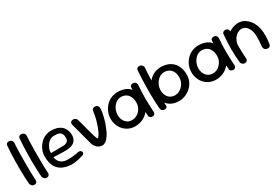

<svg xmlns="http://www.w3.org/2000/svg" viewBox="54 -1554 3579 2473"><g transform="rotate(-30 1843.0 -318.0)"><path d="M108 0Q91 0 80.5 -6.5Q70 -13 64 -21.5Q58 -30 55.5 -36Q53 -42 53 -42Q49 -85 46.5 -141.5Q44 -198 43.5 -260.5Q43 -323 44 -386Q45 -449 48 -508Q51 -567 55 -616Q55 -616 56.5 -621.5Q58 -627 62.5 -634Q67 -641 77 -646Q87 -651 103 -649Q120 -648 130 -641Q140 -634 144.5 -625Q149 -616 150.5 -609Q152 -602 152 -602Q149 -563 147 -509Q145 -455 144.5 -393.5Q144 -332 144 -269Q144 -206 145.5 -146.5Q147 -87 150 -38Q150 -38 149 -32.5Q148 -27 144 -19.5Q140 -12 131.5 -6Q123 0 108 0Z M292 0Q275 0 264.5 -6.5Q254 -13 248 -21.5Q242 -30 239.5 -36Q237 -42 237 -42Q233 -85 230.5 -141.5Q228 -198 227.5 -260.5Q227 -323 228 -386Q229 -449 232 -508Q235 -567 239 -616Q239 -616 240.5 -621.5Q242 -627 246.5 -634Q251 -641 261 -646Q271 -651 287 -649Q304 -648 314 -641Q324 -634 328.5 -625Q333 -616 334.5 -609Q336 -602 336 -602Q333 -563 331 -509Q329 -455 328.5 -393.5Q328 -332 328 -269Q328 -206 329.5 -146.5Q331 -87 334 -38Q334 -38 333 -32.5Q332 -27 328 -19.5Q324 -12 315.5 -6Q307 0 292 0Z M607 10Q541 -1 500.5 -27.5Q460 -54 438.5 -89.5Q417 -125 409.5 -166Q402 -207 402 -247Q401 -292 418.5 -337.5Q436 -383 469.5 -421Q503 -459 550.5 -480Q598 -501 656 -497Q715 -493 752 -474.5Q789 -456 809.5 -429Q830 -402 837.5 -372Q845 -342 846 -315Q845 -265 819.5 -231.5Q794 -198 740 -186Q724 -183 699.5 -181.5Q675 -180 647.5 -180Q620 -180 593.5 -181Q567 -182 544.5 -183Q522 -184 508.5 -184.5Q495 -185 495 -185Q498 -157 513 -130.5Q528 -104 556.5 -87Q585 -70 628 -67Q665 -66 697 -68Q729 -70 753.5 -74Q778 -78 791 -81Q804 -84 804 -84Q804 -84 809.5 -84.5Q815 -85 822.5 -84Q830 -83 838 -78.5Q846 -74 851 -63Q857 -53 855.5 -45.5Q854 -38 850 -32.5Q846 -27 842.5 -24.5Q839 -22 839 -22Q839 -22 818 -15Q797 -8 762.5 0.5Q728 9 687 13Q646 17 607 10ZM495 -247 691 -249Q691 -249 698 -250.5Q705 -252 715.5 -255Q726 -258 736.5 -266Q747 -274 754 -287.5Q761 -301 761 -322Q761 -357 749 -380Q737 -403 709 -413.5Q681 -424 631 -421Q596 -419 569.5 -399.5Q543 -380 525.5 -352Q508 -324 500 -295.5Q492 -267 495 -247Z M1112 -1Q1098 -2 1082.5 -7Q1067 -12 1052 -23.5Q1037 -35 1024 -53Q1011 -71 1002 -97L913 -430Q913 -430 912.5 -436.5Q912 -443 914 -452Q916 -461 923.5 -468.5Q931 -476 947 -478Q963 -481 974.5 -476.5Q986 -472 993.5 -465Q1001 -458 1005 -452.5Q1009 -447 1009 -447L1062 -248Q1076 -193 1088 -156.5Q1100 -120 1110 -109Q1121 -110 1140 -140.5Q1159 -171 1183 -231Q1198 -273 1208.5 -310.5Q1219 -348 1225.5 -381Q1232 -414 1235 -444Q1235 -444 1236.5 -450.5Q1238 -457 1243 -465Q1248 -473 1258.5 -478.5Q1269 -484 1288 -482Q1307 -480 1316.5 -471.5Q1326 -463 1330 -453Q1334 -443 1334 -435.5Q1334 -428 1334 -428Q1333 -397 1327.5 -365Q1322 -333 1314 -302Q1306 -271 1297 -242.5Q1288 -214 1278 -190Q1252 -120 1223.5 -77.5Q1195 -35 1166.5 -16.5Q1138 2 1112 -1Z M1612 -2Q1561 -2 1518.5 -20.5Q1476 -39 1445 -72Q1414 -105 1397 -149Q1380 -193 1380 -243Q1380 -296 1399.5 -342.5Q1419 -389 1452.5 -424.5Q1486 -460 1530.5 -479.5Q1575 -499 1627 -500Q1700 -500 1753 -473.5Q1806 -447 1834.5 -391.5Q1863 -336 1863 -250Q1863 -200 1845.5 -155.5Q1828 -111 1795 -77Q1762 -43 1716 -23Q1670 -3 1612 -2ZM1616 -92Q1647 -92 1675.5 -105.5Q1704 -119 1725.5 -142Q1747 -165 1760 -195.5Q1773 -226 1773 -259Q1773 -315 1754.5 -351.5Q1736 -388 1704.5 -405.5Q1673 -423 1632 -423Q1602 -423 1574.5 -407.5Q1547 -392 1526.5 -366Q1506 -340 1494.5 -307.5Q1483 -275 1483 -242Q1483 -199 1499.5 -164.5Q1516 -130 1546 -111Q1576 -92 1616 -92ZM1866 -1Q1849 -1 1838.5 -7Q1828 -13 1823 -19Q1818 -25 1818 -25Q1811 -98 1807 -170.5Q1803 -243 1805 -319Q1807 -395 1814 -476Q1814 -476 1818 -482Q1822 -488 1832.5 -493.5Q1843 -499 1862 -498Q1879 -497 1888.5 -489Q1898 -481 1902 -470.5Q1906 -460 1906.5 -452.5Q1907 -445 1907 -445Q1903 -394 1900.5 -347Q1898 -300 1898.5 -252.5Q1899 -205 1901 -153Q1903 -101 1906 -39Q1906 -39 1905 -33.5Q1904 -28 1900.5 -20.5Q1897 -13 1888.5 -7Q1880 -1 1866 -1Z M2262 -2Q2203 -2 2159.5 -21.5Q2116 -41 2088 -74.5Q2060 -108 2046.5 -152Q2033 -196 2033 -246Q2033 -301 2050.5 -348Q2068 -395 2100 -429Q2132 -463 2177 -481.5Q2222 -500 2276 -500Q2328 -499 2371.5 -483Q2415 -467 2447 -435.5Q2479 -404 2497 -357Q2515 -310 2515 -247Q2515 -197 2495 -152.5Q2475 -108 2440 -74.5Q2405 -41 2359 -21.5Q2313 -2 2262 -2ZM2043 -1Q2026 -1 2016 -7.5Q2006 -14 2001 -22.5Q1996 -31 1994.5 -37.5Q1993 -44 1993 -44Q1989 -87 1986.5 -143Q1984 -199 1983.5 -261Q1983 -323 1984 -386Q1985 -449 1988 -508Q1991 -567 1995 -616Q1995 -616 1996.5 -621.5Q1998 -627 2002.5 -634Q2007 -641 2017 -646Q2027 -651 2043 -649Q2060 -648 2070 -640.5Q2080 -633 2085 -623.5Q2090 -614 2091.5 -607Q2093 -600 2093 -600Q2089 -560 2086.5 -504.5Q2084 -449 2082 -386Q2080 -323 2080 -258.5Q2080 -194 2080.5 -134Q2081 -74 2084 -25Q2084 -25 2081.5 -19Q2079 -13 2070 -7Q2061 -1 2043 -1ZM2253 -92Q2286 -92 2314.5 -106.5Q2343 -121 2365.5 -145Q2388 -169 2401 -200.5Q2414 -232 2414 -265Q2414 -321 2394.5 -355.5Q2375 -390 2343.5 -406Q2312 -422 2274 -422Q2244 -422 2216.5 -407Q2189 -392 2167.5 -366Q2146 -340 2133.5 -307.5Q2121 -275 2121 -241Q2121 -199 2137 -165Q2153 -131 2183 -111.5Q2213 -92 2253 -92Z M2813 -2Q2762 -2 2719.5 -20.5Q2677 -39 2646 -72Q2615 -105 2598 -149Q2581 -193 2581 -243Q2581 -296 2600.5 -342.5Q2620 -389 2653.5 -424.5Q2687 -460 2731.5 -479.5Q2776 -499 2828 -500Q2901 -500 2954 -473.5Q3007 -447 3035.5 -391.5Q3064 -336 3064 -250Q3064 -200 3046.5 -155.5Q3029 -111 2996 -77Q2963 -43 2917 -23Q2871 -3 2813 -2ZM2817 -92Q2848 -92 2876.5 -105.5Q2905 -119 2926.5 -142Q2948 -165 2961 -195.5Q2974 -226 2974 -259Q2974 -315 2955.5 -351.5Q2937 -388 2905.5 -405.5Q2874 -423 2833 -423Q2803 -423 2775.5 -407.5Q2748 -392 2727.5 -366Q2707 -340 2695.5 -307.5Q2684 -275 2684 -242Q2684 -199 2700.5 -164.5Q2717 -130 2747 -111Q2777 -92 2817 -92ZM3067 -1Q3050 -1 3039.5 -7Q3029 -13 3024 -19Q3019 -25 3019 -25Q3012 -98 3008 -170.5Q3004 -243 3006 -319Q3008 -395 3015 -476Q3015 -476 3019 -482Q3023 -488 3033.5 -493.5Q3044 -499 3063 -498Q3080 -497 3089.5 -489Q3099 -481 3103 -470.5Q3107 -460 3107.5 -452.5Q3108 -445 3108 -445Q3104 -394 3101.5 -347Q3099 -300 3099.5 -252.5Q3100 -205 3102 -153Q3104 -101 3107 -39Q3107 -39 3106 -33.5Q3105 -28 3101.5 -20.5Q3098 -13 3089.5 -7Q3081 -1 3067 -1Z M3574 -19Q3557 -24 3548 -33Q3539 -42 3536 -51.5Q3533 -61 3532.5 -68.5Q3532 -76 3532 -76Q3543 -160 3540.5 -229.5Q3538 -299 3516 -338Q3496 -375 3469 -391.5Q3442 -408 3413 -406.5Q3384 -405 3355 -387Q3321 -365 3302 -333Q3283 -301 3275.5 -265Q3268 -229 3267 -195Q3268 -163 3268 -137Q3268 -111 3269 -91Q3270 -71 3271 -58Q3271 -58 3270.5 -54Q3270 -50 3268 -44Q3266 -38 3259.5 -33Q3253 -28 3239 -27Q3227 -26 3218 -32Q3209 -38 3203.5 -44Q3198 -50 3198 -50Q3187 -68 3186.5 -85Q3186 -102 3187.5 -123Q3189 -144 3184 -174Q3182 -211 3182.5 -241.5Q3183 -272 3187 -299.5Q3191 -327 3200 -351Q3209 -375 3225 -398Q3245 -424 3274 -445Q3303 -466 3337.5 -479Q3372 -492 3409 -494Q3446 -496 3483 -484Q3508 -473 3531.5 -455.5Q3555 -438 3575 -414Q3595 -390 3610 -357.5Q3625 -325 3635 -282Q3645 -229 3644 -174Q3643 -119 3633 -54Q3633 -54 3631 -47Q3629 -40 3623.5 -32Q3618 -24 3606 -19.5Q3594 -15 3574 -19ZM3235 -1Q3221 -2 3211.5 -7.5Q3202 -13 3196 -20.5Q3190 -28 3187.5 -33Q3185 -38 3185 -38Q3179 -92 3176.5 -143Q3174 -194 3174 -244.5Q3174 -295 3177 -349Q3180 -403 3185 -463Q3185 -463 3186 -468.5Q3187 -474 3191.5 -481Q3196 -488 3205.5 -493.5Q3215 -499 3232 -498Q3249 -498 3259 -491Q3269 -484 3273.5 -474.5Q3278 -465 3279.5 -458Q3281 -451 3281 -451Q3278 -401 3276 -353Q3274 -305 3274 -255Q3274 -205 3275.5 -151.5Q3277 -98 3281 -39Q3281 -39 3280 -33Q3279 -27 3274.5 -19.5Q3270 -12 3261 -6Q3252 0 3235 -1Z"/></g></svg>

Font: Sour Gummy
Style: Regular
Weight: 400
Designer: Stefie Justprince
Foundry: Eifetstype
Version: Version 1.000